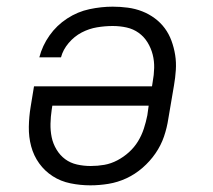

<svg xmlns="http://www.w3.org/2000/svg" viewBox="-20 -548 640 576"><path d="M251 8Q221 8 191.5 2Q162 -4 138 -19.5Q114 -35 97.5 -58Q81 -81 73.5 -109Q66 -137 66.5 -167.5Q67 -198 72 -228L82 -289H436L438 -302Q442 -323 442.5 -344Q443 -365 438 -384.5Q433 -404 422.5 -421Q412 -438 396 -449.5Q380 -461 360 -465.5Q340 -470 318 -470Q295 -470 271 -466Q247 -462 225 -450.5Q203 -439 186 -419Q169 -399 163 -376H98Q107 -411 128.5 -441.5Q150 -472 181.5 -492.5Q213 -513 248.5 -520.5Q284 -528 318 -528Q341 -528 363.5 -525Q386 -522 406.5 -514Q427 -506 444.5 -493Q462 -480 474.5 -463Q487 -446 494.5 -425.5Q502 -405 505.5 -383Q509 -361 507.5 -338Q506 -315 502 -292L485 -192Q481 -165 472 -138.5Q463 -112 446.5 -88Q430 -64 407.5 -44.5Q385 -25 359 -13Q333 -1 305.5 3.5Q278 8 251 8ZM252 -50Q273 -50 293 -53.5Q313 -57 332 -67Q351 -77 367 -91.5Q383 -106 394 -124Q405 -142 411.5 -162Q418 -182 422 -202L426 -231H137L135 -218Q132 -198 131.5 -177Q131 -156 135 -136.5Q139 -117 149.5 -99.5Q160 -82 175.5 -70.5Q191 -59 211 -54.5Q231 -50 252 -50Z"/></svg>

Font: Iosevka Etoile Light Oblique
Style: Regular
Weight: 300
Italic angle: -9°
Designer: Belleve Invis
Foundry: Belleve Invis
Version: Version 15.5.2; ttfautohint (v1.8.4)